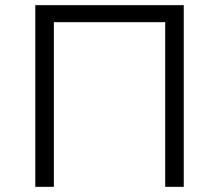

<svg xmlns="http://www.w3.org/2000/svg" viewBox="-20 -725 850 745"><path d="M117 0V-705H693V0H621V-639H189V0Z"/></svg>

Font: Nunito Sans 6pt Light
Style: Regular
Weight: 300
Version: Version 3.101;gftools[0.9.27]